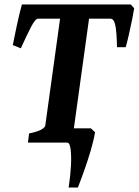

<svg xmlns="http://www.w3.org/2000/svg" viewBox="-20 -635 618 855"><path d="M577.6 -598.1Q575.2 -581.5 568.4 -548.1Q561.5 -514.6 553.7 -480Q545.9 -445.3 539.6 -424.8H501Q500.5 -455.1 498.5 -484.4Q496.6 -513.7 490.7 -532.7Q484.9 -551.8 471.7 -551.8H277.8L298.8 -615.2H562ZM356.9 -551.8H149.4Q137.2 -551.8 117.9 -514.4Q98.6 -477.1 72.8 -419.9L37.1 -434.1Q40 -448.2 44.9 -473.1Q49.8 -498 55.9 -526.1Q62 -554.2 67.9 -578.4Q73.7 -602.5 77.6 -615.2H353ZM372.6 0H104.5L109.4 -40.5Q151.4 -49.8 166 -59.1Q180.7 -68.4 181.6 -75.7L248 -555.2Q249.5 -567.9 186.5 -574.7L191.9 -615.2H447.8L442.4 -574.7Q378.9 -567.9 377 -555.2L308.6 -61Q308.1 -54.7 323.2 -48.6Q338.4 -42.5 377.4 -40.5ZM255.4 -63.5H384.8L403.3 -46.4Q397.5 -10.7 383.8 35.9Q370.1 82.5 354.2 126.7Q338.4 170.9 326.7 200.2H285.6Q293.5 149.9 295.9 104.2Q298.3 58.6 294.4 29.3Q290.5 0 279.3 0Z"/></svg>

Font: Gentium Book Plus
Style: Bold Italic
Weight: 700
Italic angle: -8°
Designer: Victor Gaultney, Annie Olsen, Iska Routamaa, Becca Hirsbrunner
Foundry: SIL International
Version: Version 6.101